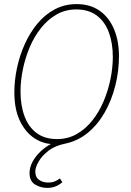

<svg xmlns="http://www.w3.org/2000/svg" viewBox="-20 -692 640 936"><path d="M210 224Q178 224 151 207.5Q124 191 124 152Q124 124 138.5 97Q153 70 176.5 47.5Q200 25 228 10Q180 6 139.5 -24Q99 -54 74.5 -108.5Q50 -163 50 -242Q50 -301 63 -361.5Q76 -422 101 -477.5Q126 -533 162.5 -577Q199 -621 247 -646.5Q295 -672 354 -672Q420 -672 466 -639.5Q512 -607 536 -549.5Q560 -492 560 -418Q560 -345 542 -274Q524 -203 490.5 -144Q457 -85 408.5 -45Q360 -5 299 8Q248 18 215.5 43.5Q183 69 167.5 97Q152 125 152 144Q152 172 170.5 185Q189 198 216 198Q233 198 246.5 192.5Q260 187 272 178L284 196Q271 208 252.5 216Q234 224 210 224ZM258 -14Q311 -14 354 -38.5Q397 -63 430 -104.5Q463 -146 485 -198Q507 -250 518.5 -306Q530 -362 530 -414Q530 -482 510.5 -534.5Q491 -587 451.5 -616.5Q412 -646 352 -646Q299 -646 256 -621.5Q213 -597 180 -555.5Q147 -514 125 -462Q103 -410 91.5 -354Q80 -298 80 -246Q80 -178 99.5 -125.5Q119 -73 158.5 -43.5Q198 -14 258 -14Z"/></svg>

Font: Source Code Pro ExtraLight ExtraLight
Style: Italic
Weight: 250
Italic angle: -11°
Monospace: yes
Version: Version 1.016;hotconv 1.0.116;makeotfexe 2.5.65601